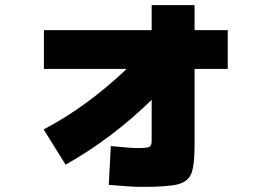

<svg xmlns="http://www.w3.org/2000/svg" viewBox="-20 -672 1040 752"><path d="M476 -402H152V-554H574V-652H742V-554H872V-402H742V-100Q742 -23 729 8.5Q716 40 676 50Q636 60 538 60Q494 60 406 52L414 -100Q490 -92 522 -92Q556 -92 565 -97Q574 -102 574 -120V-281Q418 -129 237 -27L151 -165Q319 -253 476 -402Z"/></svg>

Font: Enso Black
Style: Regular
Weight: 900
Designer: Coji Morishita
Foundry: UNDERFOREST DESIGN
Version: Version 1.000